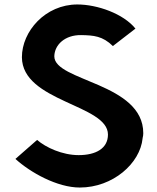

<svg xmlns="http://www.w3.org/2000/svg" viewBox="-20 -841 702 859"><path d="M49 -130C116 -69 236 -2 337 -2C485 -2 607 -110 618 -222V-223C620 -230 621 -238 621 -245C621 -471 223 -477 223 -589C224 -641 271 -685 343 -684C399 -683 439 -680 485 -635L586 -713C532 -780 415 -821 326 -821C183 -821 78 -701 78 -585C79 -385 463 -374 463 -239C463 -177 409 -147 332 -147C259 -147 185 -181 146 -215Z"/></svg>

Font: Rabbid Highway Sign IV
Style: Obl
Weight: 400
Foundry: Cannot Into Space Fonts
Version: Version 0.277